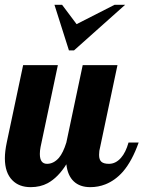

<svg xmlns="http://www.w3.org/2000/svg" viewBox="-28 -770 595 796"><path d="M197.8 -750H229.5L289.6 -669.9L446.8 -750H490.7L278.8 -561H257.8ZM23.4 -22.5Q-7.8 -53.7 -7.8 -113.8Q-7.8 -142.1 0 -179.2L67.9 -500H211.9L140.1 -160.2Q137.2 -145 137.2 -131.8Q137.2 -90.8 167 -90.8Q194.3 -90.8 216.3 -115.7Q233.9 -136.7 247.1 -179.2L314.9 -500H459L387.2 -160.2Q382.8 -145.5 382.8 -127.9Q382.8 -107.4 392.6 -99.1Q402.3 -90.8 423.8 -90.8Q451.7 -90.8 473.6 -115.7Q493.2 -137.7 504.9 -179.2H546.9Q520 -103 481.9 -58.6Q449.7 -22 409.2 -5.9Q379.4 5.9 346.2 5.9Q303.2 5.9 277.8 -18.1Q252.4 -42 247.1 -88.9Q212.9 -34.2 169.9 -10.7Q139.2 5.9 99.1 5.9Q51.3 5.9 23.4 -22.5Z"/></svg>

Font: Pattaya
Style: Regular
Weight: 400
Designer: Pablo Impallari / Thai characters Designed by Thanarat Vachiruckul and Suppakit Chalermlarp
Foundry: Pablo Impallari
Version: Version 2.001